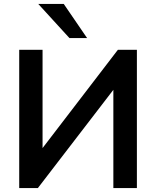

<svg xmlns="http://www.w3.org/2000/svg" viewBox="-20 -959 795 979"><path d="M78 0V-705H197V-204L581 -705H678V0H558V-501L173 0ZM334 -765 175 -939H305L424 -765Z"/></svg>

Font: MulishBold
Style: Bold
Weight: 700
Designer: Vernon Adams
Foundry: Vernon Adams
Version: Version 3.602; ttfautohint (v1.8.3)